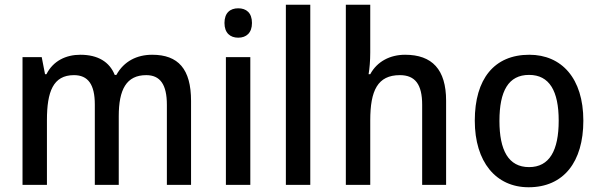

<svg xmlns="http://www.w3.org/2000/svg" viewBox="-20 -780 2529 810"><path d="M622 -549C558 -549 503 -522 471 -464H464C442 -519 393 -549 319 -549C258 -549 204 -523 176 -467H170L156 -539H75V0H178V-273C178 -393 204 -463 292 -463C352 -463 380 -423 380 -339V0H481V-290C481 -402 513 -463 597 -463C656 -463 684 -423 684 -338V0H786V-354C786 -489 732 -549 622 -549Z M985 -745C951 -745 927 -726 927 -683C927 -641 951 -621 985 -621C1019 -621 1043 -641 1043 -683C1043 -726 1019 -745 985 -745ZM1036 -539H933V0H1036Z M1289 0V-760H1186V0Z M1542 -558V-760H1439V0H1542V-272C1542 -398 1573 -463 1667 -463C1732 -463 1761 -423 1761 -338V0H1862V-355C1862 -487 1803 -549 1689 -549C1626 -549 1571 -521 1542 -467H1535C1539 -490 1542 -524 1542 -558Z M2441 -271C2441 -450 2349 -549 2213 -549C2065 -549 1983 -447 1983 -271C1983 -97 2072 10 2210 10C2358 10 2441 -97 2441 -271ZM2087 -270C2087 -396 2125 -464 2212 -464C2298 -464 2337 -396 2337 -271C2337 -145 2298 -75 2212 -75C2125 -75 2087 -146 2087 -270Z"/></svg>

Font: Noto Sans SemiCondensed Medium
Style: Regular
Weight: 500
Width: 4
Designer: Monotype Design Team
Foundry: Monotype Imaging Inc.
Version: Version 2.013